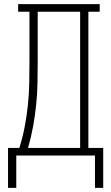

<svg xmlns="http://www.w3.org/2000/svg" viewBox="-20 -755 540 932"><path d="M481 157H441V0H59V157H19V-37H74Q90 -88 100 -140.5Q110 -193 115.5 -246Q121 -299 122 -352.5Q123 -406 123 -459V-698H68V-735H464V-698H409V-37H481ZM116 -37H369V-698H163V-459Q163 -406 162 -352.5Q161 -299 155.5 -246Q150 -193 140.5 -140.5Q131 -88 116 -37Z"/></svg>

Font: Iosevka Curly Slab Extralight
Style: Regular
Weight: 200
Monospace: yes
Designer: Belleve Invis
Foundry: Belleve Invis
Version: Version 22.1.2; ttfautohint (v1.8.4)